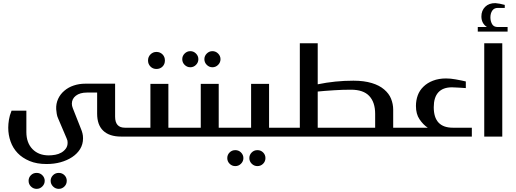

<svg xmlns="http://www.w3.org/2000/svg" viewBox="-20 -865 3265 1216"><path d="M747.1 0Q672.4 0 633.3 -37.6Q595.2 -74.2 595.2 -145V-278.8H530.8Q486.3 -278.8 460.4 -258.8Q435.1 -239.3 435.1 -208Q435.1 -194.8 440.9 -180.2L493.2 -47.9Q498.5 -35.6 502.4 -20Q505.9 -6.8 505.9 11.2Q505.9 48.8 487.3 79.1Q469.2 108.4 437 129.9Q405.3 150.9 363.3 162.6Q323.2 173.8 274.9 173.8Q212.9 173.8 167.5 154.8Q121.1 135.3 91.8 104.5Q61.5 72.8 46.9 30.8Q32.2 -10.7 32.2 -56.2Q32.2 -79.1 36.6 -106.9Q40.5 -132.8 53.2 -164.1H147V-28.8Q147 39.6 186 79.6Q224.6 119.1 289.1 119.1Q307.6 119.1 330.1 115.2Q350.1 111.8 368.2 101.6Q384.8 92.3 396.5 76.7Q408.2 61 408.2 39.1Q408.2 35.6 407.2 25.9Q406.7 22.5 401.9 11.2L349.1 -112.8Q341.3 -129.4 339.4 -144Q336.4 -163.6 335.9 -172.9Q334 -208 348.1 -238.8Q361.8 -268.6 387.2 -290Q412.6 -312 446.3 -323.2Q481 -335 520 -335H709V-126Q709 -56.2 771 -56.2H791Q806.2 -56.2 806.2 -40V-16.1Q806.2 0 791 0ZM161.1 279.8Q161.1 259.3 175.8 244.6Q190.4 230 211.9 230Q233.4 230 248 244.6Q263.2 259.8 263.2 279.8Q263.2 300.8 248 315.9Q232.9 331.1 211.9 331.1Q190.9 331.1 175.8 315.9Q161.1 301.3 161.1 279.8ZM300.8 279.8Q300.8 259.8 315.9 244.6Q330.6 230 352.1 230Q373.5 230 388.2 244.6Q402.8 259.3 402.8 279.8Q402.8 301.3 388.2 315.9Q373 331.1 352.1 331.1Q331.1 331.1 315.9 315.9Q300.8 300.8 300.8 279.8Z M970.7 -536.1Q993.7 -536.1 1009.3 -520.5Q1024.4 -505.4 1024.4 -481.9Q1024.4 -458.5 1009.3 -443.4Q994.1 -428.2 970.7 -428.2Q948.2 -428.2 933.1 -443.4Q917.5 -459 917.5 -481.9Q917.5 -504.9 933.1 -520.5Q948.7 -536.1 970.7 -536.1ZM788.6 0Q772.5 0 772.5 -14.2V-42Q772.5 -56.2 788.6 -56.2H932.6V-334H1046.4V-56.2H1109.4Q1125.5 -56.2 1125.5 -40V-16.1Q1125.5 0 1109.4 0Z M1134.3 -490.2Q1134.3 -510.7 1149.4 -525.9Q1164.6 -541 1185.5 -541Q1206.1 -541 1221.2 -525.9Q1236.3 -510.7 1236.3 -490.2Q1236.3 -469.2 1221.2 -454.1Q1206.1 -439 1185.5 -439Q1164.6 -439 1149.4 -454.1Q1134.3 -469.2 1134.3 -490.2ZM1274.4 -490.2Q1274.4 -510.7 1289.6 -525.9Q1304.7 -541 1325.2 -541Q1346.2 -541 1361.3 -525.9Q1376.5 -510.7 1376.5 -490.2Q1376.5 -469.2 1361.3 -454.1Q1346.2 -439 1325.2 -439Q1304.7 -439 1289.6 -454.1Q1274.4 -469.2 1274.4 -490.2ZM1107.4 0Q1091.3 0 1091.3 -14.2V-42Q1091.3 -56.2 1107.4 -56.2H1251.5V-334H1365.2V-56.2H1428.2Q1444.3 -56.2 1444.3 -40V-16.1Q1444.3 0 1428.2 0Z M1426.3 0Q1410.2 0 1410.2 -14.2V-42Q1410.2 -56.2 1426.3 -56.2H1570.3V-334H1684.1V-56.2H1747.1Q1763.2 -56.2 1763.2 -40V-16.1Q1763.2 0 1747.1 0ZM1506.3 100.6Q1521.5 115.7 1521.5 136.2Q1521.5 156.7 1506.3 171.9Q1491.2 187 1470.2 187Q1449.2 187 1434.1 171.9Q1419.4 157.2 1419.4 136.2Q1419.4 115.2 1434.1 100.6Q1448.7 85.9 1470.2 85.9Q1491.7 85.9 1506.3 100.6ZM1574.2 100.6Q1588.9 85.9 1610.4 85.9Q1631.8 85.9 1646.5 100.6Q1661.1 115.2 1661.1 136.2Q1661.1 157.2 1646.5 171.9Q1631.3 187 1610.4 187Q1589.4 187 1574.2 171.9Q1559.1 156.7 1559.1 136.2Q1559.1 115.7 1574.2 100.6Z M1878.9 -56.2V-590.8H1992.2V-331.1Q2103 -354 2218.3 -354Q2285.2 -354 2335 -338.9Q2382.3 -324.7 2413.1 -298.3Q2443.8 -272 2456.5 -240.2Q2470.2 -206.1 2470.2 -170.9V-56.2H2518.1Q2534.2 -56.2 2534.2 -38.1V-12.2Q2534.2 0 2518.1 0H1745.1Q1729 0 1729 -16.1V-40Q1729 -56.2 1745.1 -56.2ZM2356 -56.2V-144Q2356 -217.3 2318.4 -257.3Q2281.2 -296.9 2203.1 -296.9Q2148.9 -296.9 2097.2 -293.5Q2028.3 -289.1 1992.2 -285.2V-56.2Z M2968.3 -56.2V0H2516.1Q2500 0 2500 -18.1V-39.1Q2500 -56.2 2516.1 -56.2H2689Q2660.2 -75.2 2636.7 -109.9Q2614.3 -143.1 2614.3 -193.8Q2614.3 -230 2626 -261.7Q2637.2 -292.5 2662.1 -316.4Q2686.5 -340.3 2722.2 -354Q2758.8 -368.2 2805.2 -368.2Q2833.5 -368.2 2865.7 -362.3Q2908.7 -354.5 2930.2 -349.1V-307.1Q2918.9 -308.1 2900.6 -309.1Q2882.3 -310.1 2875.5 -310.5Q2854.5 -312 2842.3 -312Q2785.2 -312 2755.9 -279.8Q2727.1 -248 2727.1 -186Q2727.1 -56.2 2848.1 -56.2Z M3194.8 -693.8V-665H3005.9V-693.8H3064Q3028.8 -716.8 3028.8 -761.2Q3028.8 -797.9 3052.7 -821.8Q3076.7 -845.7 3117.7 -845.2Q3123 -844.7 3146 -841.3Q3159.7 -838.9 3176.8 -834V-814.9H3132.8Q3109.9 -814.9 3098.1 -798.3Q3085.9 -780.8 3085.9 -754.9Q3085.9 -731.9 3096.2 -712.9Q3106.4 -693.8 3132.8 -693.8ZM3046.9 0V-590.8H3161.1V0Z"/></svg>

Font: SimahzazaarabicW05-Medium
Style: Regular
Weight: 500
Designer: Ahmed zaza
Foundry: Ahmed zaza
Version: Version 1.001